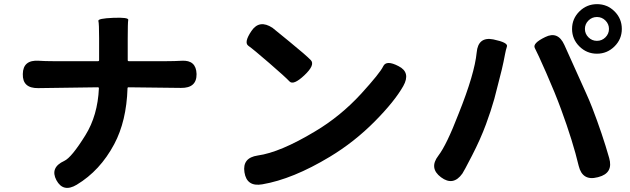

<svg xmlns="http://www.w3.org/2000/svg" viewBox="-20 -859 3040 926"><path d="M350 32Q285 71 252 10Q220 -51 290 -83Q325 -99 392 -207Q451 -302 457 -433Q457 -438 452 -438L164 -434Q88 -433 90 -502Q91 -571 167 -566Q198 -564 234 -564H453Q458 -564 458 -569V-674Q458 -746 454.5 -758Q451 -770 526 -773Q601 -776 598.5 -763Q596 -750 596 -673V-569Q596 -564 601 -564H785Q821 -564 857 -566Q926 -570 928 -502Q929 -434 853 -435L600 -438Q595 -438 595 -433Q590 -275 531 -164Q463 -36 350 32Z M1245 30Q1170 43 1159 -28Q1148 -98 1223 -109Q1331 -124 1499 -225Q1622 -298 1722 -407Q1813 -507 1828 -539Q1843 -571 1902 -540Q1962 -510 1925 -444Q1883 -370 1788 -274Q1689 -174 1571 -103Q1392 5 1245 30ZM1448 -496Q1395 -446 1376 -466.5Q1357 -487 1279 -554.5Q1201 -622 1178 -638Q1155 -654 1193 -710Q1231 -766 1294 -725Q1297 -723 1375 -659Q1457 -592 1479 -569Q1501 -546 1448 -496Z M2210 -22Q2166 40 2107 -4Q2048 -48 2094 -108Q2134 -160 2192 -311Q2269 -503 2279 -606Q2286 -683 2359 -669Q2431 -654 2425 -635Q2419 -616 2416 -599Q2409 -561 2400 -523L2383 -456Q2374 -419 2364 -382Q2348 -325 2324 -260Q2297 -187 2256.5 -108.5Q2216 -30 2210 -22ZM2862 -4Q2789 15 2771 -59Q2743 -177 2686 -332Q2657 -411 2614.5 -507.5Q2572 -604 2559.5 -627Q2547 -650 2609 -680Q2671 -711 2702 -642L2806 -411Q2822 -376 2836 -340Q2885 -213 2918 -97Q2939 -24 2866 -5ZM2859 -600Q2810 -600 2774.5 -635Q2739 -670 2739 -719.5Q2739 -769 2774.5 -804Q2810 -839 2859.5 -839Q2909 -839 2944 -804Q2979 -769 2979 -719.5Q2979 -670 2943.5 -635Q2908 -600 2859 -600ZM2859 -662Q2883 -662 2900 -679Q2917 -696 2917 -719.5Q2917 -743 2900 -760Q2883 -777 2859 -777Q2835 -777 2818 -760Q2801 -743 2801 -719.5Q2801 -696 2818 -679Q2835 -662 2859 -662Z"/></svg>

Font: Resource Han Rounded KR
Style: Bold
Weight: 700
Designer: Cyano Hao (round all glyphs); Ryoko NISHIZUKA 西塚涼子 (kana, bopomofo & ideographs); Paul D. Hunt (Latin, Greek & Cyrillic)
Foundry: Cyano Hao
Version: 0.990